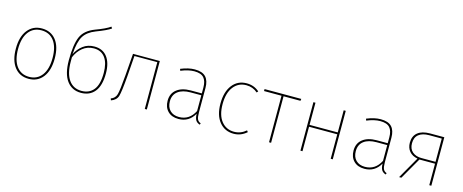

<svg xmlns="http://www.w3.org/2000/svg" viewBox="-40 -1354 4788 1985"><g transform="rotate(15 2353.5 -361.5)"><path d="M281 -509Q195 -509 145.5 -444Q96 -379 96 -259Q96 -142 144.5 -76.5Q193 -11 280 -11Q366 -11 415.5 -76.5Q465 -142 465 -262Q465 -380 416.5 -444.5Q368 -509 281 -509ZM281 -529Q377 -529 432.5 -459.5Q488 -390 488 -262Q488 -134 432 -62Q376 10 280 10Q183 10 128 -61.5Q73 -133 73 -259Q73 -386 129.5 -457.5Q186 -529 281 -529Z M841 -11Q923 -11 969.5 -68.5Q1016 -126 1016 -249Q1016 -355 974 -412Q932 -469 853 -469Q785 -469 734 -428Q683 -387 656 -321V-283V-275Q656 -148 704 -79.5Q752 -11 841 -11ZM854 -489Q943 -489 991 -426Q1039 -363 1039 -251Q1039 -120 986.5 -55Q934 10 840 10Q743 10 688 -64.5Q633 -139 633 -285Q633 -454 669 -536Q705 -618 813 -659Q920 -698 969 -733L980 -716Q939 -686 823 -642Q738 -609 700.5 -549Q663 -489 654 -354Q682 -412 732.5 -450.5Q783 -489 854 -489Z M1544 -519V0H1522V-501H1277L1261 -284Q1247 -111 1232.5 -63Q1218 -15 1161 5L1154 -14Q1200 -30 1213 -76Q1226 -122 1239 -286L1257 -519Z M1884 -11Q1995 -11 2050 -119V-288H1936Q1849 -288 1800.5 -251Q1752 -214 1752 -144Q1752 -82 1787.5 -46.5Q1823 -11 1884 -11ZM2072 -372V-110Q2072 -59 2082.5 -37Q2093 -15 2119 -6L2113 10Q2082 0 2068 -22.5Q2054 -45 2053 -91Q1996 10 1884 10Q1811 10 1769.5 -32Q1728 -74 1728 -144Q1728 -222 1783 -265Q1838 -308 1932 -308H2050V-370Q2050 -440 2019.5 -474.5Q1989 -509 1917 -509Q1854 -509 1774 -476L1767 -495Q1849 -529 1917 -529Q1998 -529 2035 -489.5Q2072 -450 2072 -372Z M2473 -529Q2552 -529 2608 -479L2595 -464Q2544 -509 2474 -509Q2389 -509 2337.5 -443Q2286 -377 2286 -257Q2286 -139 2337.5 -75Q2389 -11 2473 -11Q2545 -11 2601 -60L2613 -44Q2552 10 2474 10Q2379 10 2321 -61Q2263 -132 2263 -257Q2263 -383 2320 -456Q2377 -529 2473 -529Z M3055 -498H2874V0H2852V-498H2665V-519H3058Z M3512 -262H3210V0H3188V-519H3210V-282H3512V-519H3534V0H3512Z M3874 -11Q3985 -11 4040 -119V-288H3926Q3839 -288 3790.5 -251Q3742 -214 3742 -144Q3742 -82 3777.5 -46.5Q3813 -11 3874 -11ZM4062 -372V-110Q4062 -59 4072.5 -37Q4083 -15 4109 -6L4103 10Q4072 0 4058 -22.5Q4044 -45 4043 -91Q3986 10 3874 10Q3801 10 3759.5 -32Q3718 -74 3718 -144Q3718 -222 3773 -265Q3828 -308 3922 -308H4040V-370Q4040 -440 4009.5 -474.5Q3979 -509 3907 -509Q3844 -509 3764 -476L3757 -495Q3839 -529 3907 -529Q3988 -529 4025 -489.5Q4062 -450 4062 -372Z M4567 -250V-499H4436H4433Q4361 -499 4321.5 -467.5Q4282 -436 4282 -373Q4282 -313 4319.5 -281.5Q4357 -250 4415 -250ZM4589 -519V0H4567V-230H4400L4268 0H4244L4378 -234Q4321 -244 4290 -281Q4259 -318 4259 -373Q4259 -444 4305 -481.5Q4351 -519 4437 -519Z"/></g></svg>

Font: FiraSans
Style: Regular
Weight: 150
Designer: Carrois Corporate & Edenspiekermann AG
Foundry: Carrois Corporate GbR & Edenspiekermann AG
Version: Version 3.106;PS 003.106;hotconv 1.0.70;makeotf.lib2.5.58329